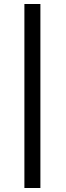

<svg xmlns="http://www.w3.org/2000/svg" viewBox="-20 -741 330 960"><path d="M182 -721H102V199H182Z"/></svg>

Font: Chivo
Style: Italic
Weight: 400
Italic angle: -8°
Designer: Hector Gatti
Foundry: Omnibus-Type
Version: Version 1.003;PS 001.003;hotconv 1.0.70;makeotf.lib2.5.58329